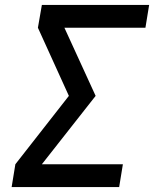

<svg xmlns="http://www.w3.org/2000/svg" viewBox="-20 -755 640 775"><path d="M27 0 42 -92 258 -368 133 -643 149 -735H582L567 -643H240L366 -368L149 -92H476L461 0Z"/></svg>

Font: Iosevka SS04 SmBd Ex Obl
Style: Regular
Weight: 600
Width: 7
Italic angle: -9°
Monospace: yes
Designer: Belleve Invis
Foundry: Belleve Invis
Version: Version 19.0.0; ttfautohint (v1.8.4)